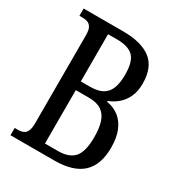

<svg xmlns="http://www.w3.org/2000/svg" viewBox="-170 -826 870 937"><g transform="rotate(30 264.5 -357.0)"><path d="M28 0V-41H45Q64 -41 76.5 -46.5Q89 -52 96 -67.5Q103 -83 103 -112V-606Q103 -636 95 -650Q87 -664 74 -668.5Q61 -673 45 -673H28V-714H251Q355 -714 408 -672.5Q461 -631 461 -541Q461 -497 446.5 -465.5Q432 -434 408 -413.5Q384 -393 355 -382V-377Q394 -371 423 -348.5Q452 -326 468 -287Q484 -248 484 -193Q484 -96 432.5 -48Q381 0 274 0ZM267 -49Q330 -49 358.5 -82Q387 -115 387 -196Q387 -248 375.5 -282Q364 -316 338 -333Q312 -350 268 -350H194V-49ZM246 -399Q290 -399 316 -414Q342 -429 353.5 -459Q365 -489 365 -535Q365 -609 336.5 -637Q308 -665 245 -665H194V-399Z"/></g></svg>

Font: Noto Serif ExtraCondensed
Style: Regular
Weight: 400
Width: 2
Designer: Monotype Design Team
Foundry: Monotype Imaging Inc.
Version: Version 2.013